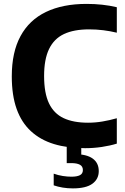

<svg xmlns="http://www.w3.org/2000/svg" viewBox="-20 -770 658 1010"><path d="M427.5 9.5Q335.5 9.5 264 -12.2Q192.5 -34 142.8 -79.8Q93 -125.5 67.5 -197Q42 -268.5 42 -368.5Q42 -495.5 88 -580.2Q134 -665 222 -707.2Q310 -749.5 435.5 -749.5Q478 -749.5 517.5 -745.2Q557 -741 594.5 -732V-598Q559.5 -606.5 523.2 -611Q487 -615.5 448.5 -615.5Q368.5 -615.5 316.2 -590.8Q264 -566 238 -512Q212 -458 212 -370.5Q212 -280 237.8 -226.2Q263.5 -172.5 314.8 -148.5Q366 -124.5 443 -124.5Q481 -124.5 518.5 -130.8Q556 -137 594.5 -148V-14.5Q559 -3.5 515.8 3Q472.5 9.5 427.5 9.5ZM363.5 221Q335.5 221 310 216.8Q284.5 212.5 262.5 205V143.5Q286 152 310.5 155.8Q335 159.5 356 159.5Q385 159.5 400.5 151.5Q416 143.5 416 124.5Q416 105 400.2 96.5Q384.5 88 355 88H331V-10H407.5V64L373.5 41Q435.5 41 467.5 64Q499.5 87 499.5 130Q499.5 172 466 196.5Q432.5 221 363.5 221Z"/></svg>

Font: Encode Sans SC Condensed Thin
Style: Bold
Weight: 700
Version: Version 3.002